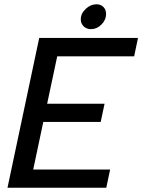

<svg xmlns="http://www.w3.org/2000/svg" viewBox="-20 -876 664 896"><path d="M357 -786Q357 -813 380 -834.5Q403 -856 430 -856Q450 -856 462.5 -843.5Q475 -831 475 -811Q475 -783 453.5 -761.5Q432 -740 405 -740Q384 -740 370.5 -753Q357 -766 357 -786ZM163 -699H624L606 -613H247L200 -392H468L450 -307H182L135 -85H494L476 0H15Z"/></svg>

Font: Prompt
Style: Italic
Weight: 400
Italic angle: -12°
Designer: Katatrad Team
Foundry: CadsonDemak
Version: Version 1.001